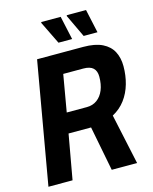

<svg xmlns="http://www.w3.org/2000/svg" viewBox="-128 -961 834 1046"><g transform="rotate(-15 289.0 -438.5)"><path d="M13 0 133 -687H393Q460 -687 500.5 -667Q541 -647 559.5 -611.5Q578 -576 578 -529Q578 -477 564.5 -429.5Q551 -382 523 -344.5Q495 -307 452 -284L513 0H370L321 -252H194L149 0ZM214 -365H328Q361 -365 385.5 -383Q410 -401 423 -433Q436 -465 436 -508Q436 -540 418.5 -556.5Q401 -573 363 -573H250ZM269 -744 206 -873 208 -877H317L346 -744ZM411 -744 350 -873 352 -877H460L489 -744Z"/></g></svg>

Font: Archivo Condensed
Style: Bold Italic
Weight: 700
Width: 3
Italic angle: -10°
Designer: Hector Gatti
Foundry: Omnibus-Type
Version: Version 2.001